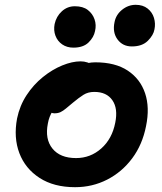

<svg xmlns="http://www.w3.org/2000/svg" viewBox="-20 -766 675 798"><path d="M292 12Q204 12 144.5 -26.5Q85 -65 60.5 -129.5Q36 -194 51 -274Q62 -327 90.5 -370.5Q119 -414 158 -445.5Q197 -477 238.5 -494Q280 -511 315 -511Q330 -511 343.5 -506.5Q357 -502 365 -492Q373 -482 370 -465Q363 -435 346 -411.5Q329 -388 287 -373Q259 -362 236.5 -344.5Q214 -327 199 -304.5Q184 -282 179 -253Q166 -188 198 -148.5Q230 -109 296 -109Q356 -109 401 -149Q446 -189 459 -256Q471 -315 447 -349.5Q423 -384 372 -384Q346 -384 327 -372Q308 -360 284 -340Q266 -325 254 -315Q242 -305 231.5 -300Q221 -295 206 -295Q190 -295 177.5 -310Q165 -325 171 -358Q177 -385 197.5 -411.5Q218 -438 248 -459.5Q278 -481 311.5 -494Q345 -507 376 -507Q459 -507 511 -472.5Q563 -438 583 -378.5Q603 -319 587 -242Q572 -165 529.5 -108Q487 -51 425.5 -19.5Q364 12 292 12ZM528 -573Q490 -573 468.5 -602Q447 -631 456 -674Q462 -705 487.5 -725.5Q513 -746 544 -746Q574 -746 593.5 -730.5Q613 -715 620 -691.5Q627 -668 622 -644Q618 -620 594.5 -596.5Q571 -573 528 -573ZM285 -568Q258 -568 238.5 -581.5Q219 -595 210.5 -617.5Q202 -640 207 -666Q214 -698 237 -719Q260 -740 291 -740Q325 -740 345 -724.5Q365 -709 373 -685.5Q381 -662 375 -637Q370 -611 348 -589.5Q326 -568 285 -568Z"/></svg>

Font: Shantell Sans SemiBold
Style: Italic
Weight: 600
Italic angle: -11°
Designer: Stephen Nixon, Anya Danilova, Shantell Martin
Foundry: Arrow Type
Version: Version 1.011;[c5ecc13dd]